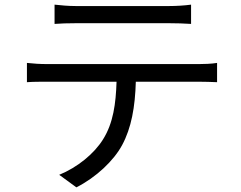

<svg xmlns="http://www.w3.org/2000/svg" viewBox="-20 -760 1040 827"><path d="M710 -660C739 -660 774 -659 803 -657V-740C774 -736 738 -734 710 -734H305C273 -734 243 -737 215 -740V-657C240 -659 273 -660 306 -660ZM183 -484C152 -484 123 -486 96 -489V-406C123 -408 152 -408 183 -408H482C479 -314 468 -230 424 -160C385 -97 313 -39 235 -7L309 47C394 4 470 -68 506 -135C546 -209 562 -300 565 -408H837C861 -408 893 -407 915 -406V-489C891 -485 858 -484 837 -484Z"/></svg>

Font: Noto Sans CJK KR Regular
Style: Regular
Weight: 400
Designer: Ryoko NISHIZUKA (kana & ideographs); Paul D. Hunt (Latin, Greek & Cyrillic); Wenlong ZHANG (bopomofo); Sandoll Communica
Foundry: Adobe Systems Incorporated
Version: Version 1.004;PS 1.004;hotconv 1.0.82;makeotf.lib2.5.63406